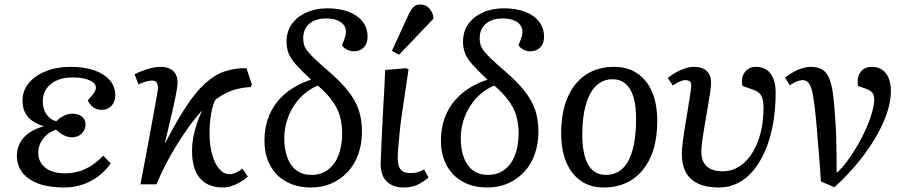

<svg xmlns="http://www.w3.org/2000/svg" viewBox="-20 -819 4031 853"><path d="M265 14Q198 14 151.5 -3Q105 -20 80 -51.5Q55 -83 55 -128Q55 -159 69 -184.5Q83 -210 109 -228.5Q135 -247 172 -257V-259Q139 -270 119 -285.5Q99 -301 89.5 -322.5Q80 -344 80 -372Q80 -416 107.5 -449.5Q135 -483 183.5 -502.5Q232 -522 294 -522Q355 -522 399 -506.5Q443 -491 467.5 -463Q492 -435 492 -396Q492 -367 475.5 -349Q459 -331 432 -331Q418 -331 406 -336Q394 -341 385 -350.5Q376 -360 370 -373Q391 -396 398.5 -407.5Q406 -419 406 -430Q406 -450 377.5 -462.5Q349 -475 302 -475Q262 -475 232.5 -462Q203 -449 186.5 -425Q170 -401 170 -368Q170 -335 186 -311.5Q202 -288 230 -280Q244 -295 263.5 -304.5Q283 -314 301 -314Q327 -314 343.5 -301Q360 -288 360 -266Q360 -242 343 -225.5Q326 -209 300 -209Q282 -209 263.5 -218Q245 -227 229 -243Q194 -232 172 -203.5Q150 -175 150 -139Q150 -112 164.5 -91.5Q179 -71 205.5 -60Q232 -49 267 -49Q318 -49 358 -67.5Q398 -86 439 -127L472 -93Q448 -59 415.5 -35Q383 -11 345 1.5Q307 14 265 14Z M971 14Q927 14 896 -4Q865 -22 849 -58.5Q833 -95 833 -148Q833 -177 838 -205Q843 -233 852.5 -263.5Q862 -294 878 -328Q845 -292 816.5 -252Q788 -212 762.5 -170.5Q737 -129 715 -86Q693 -43 675 0H604Q619 -80 631.5 -145.5Q644 -211 653 -261.5Q662 -312 668.5 -347Q675 -382 678.5 -402.5Q682 -423 682 -427Q682 -445 675.5 -453Q669 -461 656 -461Q644 -461 628 -456.5Q612 -452 595 -444L578 -489Q603 -502 635 -512Q667 -522 692 -522Q729 -522 749 -504Q769 -486 769 -451Q769 -438 762.5 -403.5Q756 -369 743.5 -314.5Q731 -260 713 -186L715 -185Q765 -282 807.5 -346.5Q850 -411 892 -449Q934 -487 978.5 -502Q1023 -517 1075 -516L1099 -443L1094 -432Q1065 -431 1037.5 -424.5Q1010 -418 985 -406Q960 -394 935 -374Q927 -355 922 -334Q917 -313 914 -286.5Q911 -260 911 -225Q911 -174 922.5 -133Q934 -92 954 -68.5Q974 -45 1000 -45Q1014 -45 1030 -52.5Q1046 -60 1057 -70L1081 -34Q1064 -19 1045 -8.5Q1026 2 1007.5 8Q989 14 971 14Z M1361 14Q1299 14 1252.5 -11.5Q1206 -37 1180.5 -84Q1155 -131 1155 -193Q1155 -260 1179 -313Q1203 -366 1249 -404.5Q1295 -443 1362 -465Q1319 -505 1295 -532Q1271 -559 1262 -582.5Q1253 -606 1253 -633Q1253 -679 1276.5 -712Q1300 -745 1341 -763.5Q1382 -782 1435 -782Q1488 -782 1528 -767Q1568 -752 1590.5 -723.5Q1613 -695 1613 -655Q1613 -636 1605.5 -621.5Q1598 -607 1584 -599Q1570 -591 1552 -591Q1536 -591 1522.5 -598Q1509 -605 1499 -618Q1508 -638 1512.5 -652.5Q1517 -667 1517 -677Q1517 -696 1506.5 -709Q1496 -722 1476.5 -729.5Q1457 -737 1428 -737Q1397 -737 1374.5 -726.5Q1352 -716 1339.5 -696.5Q1327 -677 1327 -649Q1327 -633 1331 -619.5Q1335 -606 1347 -591Q1359 -576 1380.5 -555.5Q1402 -535 1437 -505Q1494 -456 1527 -414Q1560 -372 1574 -329.5Q1588 -287 1588 -234Q1588 -180 1572 -134.5Q1556 -89 1525.5 -56Q1495 -23 1453.5 -4.5Q1412 14 1361 14ZM1364 -42Q1406 -42 1436.5 -64.5Q1467 -87 1483.5 -128.5Q1500 -170 1500 -227Q1500 -271 1489 -306.5Q1478 -342 1454 -374Q1430 -406 1392 -439Q1360 -426 1332.5 -402.5Q1305 -379 1285 -348Q1265 -317 1254 -280.5Q1243 -244 1243 -204Q1243 -155 1257 -118Q1271 -81 1298 -61.5Q1325 -42 1364 -42Z M1772 14Q1747 14 1728.5 6.5Q1710 -1 1697 -14Q1684 -27 1677.5 -47Q1671 -67 1671 -92Q1671 -98 1671.5 -106Q1672 -114 1672.5 -124.5Q1673 -135 1673.5 -148Q1674 -161 1674.5 -176.5Q1675 -192 1676 -210Q1677 -228 1678 -248Q1679 -268 1680 -290.5Q1681 -313 1682.5 -338Q1684 -363 1685.5 -390Q1687 -417 1688.5 -447Q1690 -477 1691 -508L1784 -516L1795 -511Q1787 -456 1779.5 -405.5Q1772 -355 1765.5 -311.5Q1759 -268 1755.5 -231Q1752 -194 1749.5 -165.5Q1747 -137 1747 -117Q1747 -94 1752.5 -79Q1758 -64 1771 -57Q1784 -50 1803 -50Q1821 -50 1834 -53.5Q1847 -57 1864 -66L1884 -30Q1865 -15 1848 -5Q1831 5 1812.5 9.5Q1794 14 1772 14ZM1753 -576 1721 -593 1796 -756Q1807 -779 1818 -789Q1829 -799 1847 -799Q1868 -799 1882 -787Q1896 -775 1905 -749V-735Z M2145 14Q2083 14 2036.5 -11.5Q1990 -37 1964.5 -84Q1939 -131 1939 -193Q1939 -260 1963 -313Q1987 -366 2033 -404.5Q2079 -443 2146 -465Q2103 -505 2079 -532Q2055 -559 2046 -582.5Q2037 -606 2037 -633Q2037 -679 2060.5 -712Q2084 -745 2125 -763.5Q2166 -782 2219 -782Q2272 -782 2312 -767Q2352 -752 2374.5 -723.5Q2397 -695 2397 -655Q2397 -636 2389.5 -621.5Q2382 -607 2368 -599Q2354 -591 2336 -591Q2320 -591 2306.5 -598Q2293 -605 2283 -618Q2292 -638 2296.5 -652.5Q2301 -667 2301 -677Q2301 -696 2290.5 -709Q2280 -722 2260.5 -729.5Q2241 -737 2212 -737Q2181 -737 2158.5 -726.5Q2136 -716 2123.5 -696.5Q2111 -677 2111 -649Q2111 -633 2115 -619.5Q2119 -606 2131 -591Q2143 -576 2164.5 -555.5Q2186 -535 2221 -505Q2278 -456 2311 -414Q2344 -372 2358 -329.5Q2372 -287 2372 -234Q2372 -180 2356 -134.5Q2340 -89 2309.5 -56Q2279 -23 2237.5 -4.5Q2196 14 2145 14ZM2148 -42Q2190 -42 2220.5 -64.5Q2251 -87 2267.5 -128.5Q2284 -170 2284 -227Q2284 -271 2273 -306.5Q2262 -342 2238 -374Q2214 -406 2176 -439Q2144 -426 2116.5 -402.5Q2089 -379 2069 -348Q2049 -317 2038 -280.5Q2027 -244 2027 -204Q2027 -155 2041 -118Q2055 -81 2082 -61.5Q2109 -42 2148 -42Z M2661 14Q2603 14 2560.5 -15.5Q2518 -45 2495.5 -99Q2473 -153 2473 -227Q2473 -318 2501 -384.5Q2529 -451 2582 -486.5Q2635 -522 2709 -522Q2769 -522 2812 -492.5Q2855 -463 2877.5 -409.5Q2900 -356 2900 -280Q2900 -212 2884 -158Q2868 -104 2837 -65.5Q2806 -27 2762 -6.5Q2718 14 2661 14ZM2671 -42Q2715 -42 2745 -69.5Q2775 -97 2790.5 -153Q2806 -209 2806 -291Q2806 -350 2794 -389Q2782 -428 2758.5 -447.5Q2735 -467 2701 -467Q2669 -467 2644 -450.5Q2619 -434 2602 -402.5Q2585 -371 2576 -325.5Q2567 -280 2567 -221Q2567 -161 2579 -121Q2591 -81 2614.5 -61.5Q2638 -42 2671 -42Z M3174 14Q3118 14 3081 -3.5Q3044 -21 3026.5 -54.5Q3009 -88 3009 -138Q3009 -153 3013 -185.5Q3017 -218 3023.5 -258Q3030 -298 3036.5 -337Q3043 -376 3047 -403.5Q3051 -431 3051 -438Q3051 -452 3044.5 -457.5Q3038 -463 3024 -463Q3014 -463 2999 -456.5Q2984 -450 2969 -439L2947 -473Q2964 -487 2984 -498Q3004 -509 3024.5 -515.5Q3045 -522 3063 -522Q3088 -522 3104.5 -514Q3121 -506 3130 -491Q3139 -476 3139 -453Q3139 -435 3134.5 -405.5Q3130 -376 3124 -340.5Q3118 -305 3111.5 -268Q3105 -231 3100.5 -198.5Q3096 -166 3096 -144Q3096 -102 3120 -80Q3144 -58 3191 -58Q3223 -58 3250.5 -71.5Q3278 -85 3300.5 -110.5Q3323 -136 3339 -171Q3355 -206 3363.5 -248.5Q3372 -291 3372 -340Q3372 -367 3367 -382.5Q3362 -398 3350.5 -407.5Q3339 -417 3316 -424L3279 -437Q3270 -472 3288 -497Q3306 -522 3339 -522Q3366 -522 3385.5 -509Q3405 -496 3415.5 -470.5Q3426 -445 3426 -408Q3426 -334 3414.5 -269.5Q3403 -205 3381 -153Q3359 -101 3328.5 -63.5Q3298 -26 3259 -6Q3220 14 3174 14Z M3687 13 3627 -13Q3625 -42 3623.5 -64.5Q3622 -87 3620 -113Q3618 -139 3614.5 -178.5Q3611 -218 3606 -282Q3599 -356 3592 -395Q3585 -434 3574 -448.5Q3563 -463 3547 -463Q3534 -463 3521 -458Q3508 -453 3489 -440L3468 -474Q3485 -488 3504.5 -499Q3524 -510 3544 -516Q3564 -522 3581 -522Q3610 -522 3629.5 -512Q3649 -502 3661 -477.5Q3673 -453 3679.5 -410Q3686 -367 3690 -300Q3693 -263 3694.5 -221Q3696 -179 3696.5 -136Q3697 -93 3697 -51Q3721 -72 3744.5 -104Q3768 -136 3790 -173.5Q3812 -211 3828.5 -249Q3845 -287 3854.5 -321Q3864 -355 3864 -378Q3864 -397 3854.5 -408Q3845 -419 3824 -426L3792 -437Q3786 -475 3803 -498.5Q3820 -522 3853 -522Q3894 -522 3916 -493Q3938 -464 3938 -414Q3938 -353 3905.5 -278Q3873 -203 3816 -127.5Q3759 -52 3687 13Z"/></svg>

Font: Literata 18pt
Style: Italic
Weight: 400
Italic angle: -2°
Designer: Latin by Veronika Burian and Jose Scaglione. Greek by Irene Vlachou. Cyrillic by Vera Evstafieva
Foundry: TypeTogether
Version: Version 3.103;gftools[0.9.29]